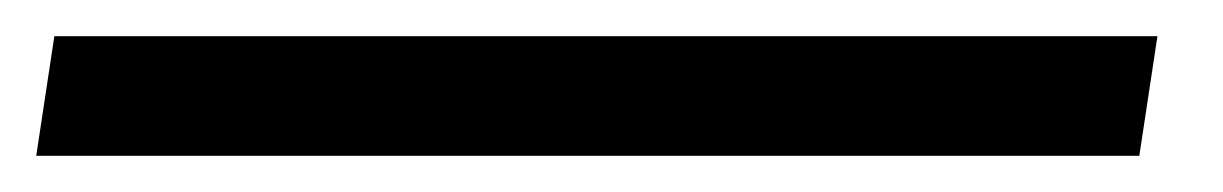

<svg xmlns="http://www.w3.org/2000/svg" viewBox="-46 78 675 106"><path d="M-16 98H593L583 164H-26Z"/></svg>

Font: Exo
Style: Italic
Weight: 400
Italic angle: -9°
Designer: Natanael Gama
Foundry: Natanael Gama
Version: Version 1.500; ttfautohint (v1.6)